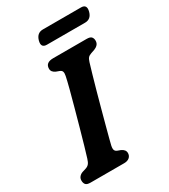

<svg xmlns="http://www.w3.org/2000/svg" viewBox="-209 -964 935 1063"><g transform="rotate(-30 258.0 -433.0)"><path d="M249.5 -120Q245.5 -100.5 249.8 -91.5Q254 -82.5 266 -78.5L283.5 -72Q309 -60.5 309 -39Q309 -21 296.5 -10.5Q284 0 263 0H48Q25 0 17.2 -9.5Q9.5 -19 9.5 -34Q9 -48.5 17.8 -58.8Q26.5 -69 40 -73.5L61 -80Q76 -84.5 84.2 -94.2Q92.5 -104 98.5 -124Q106 -147.5 119 -192.5Q132 -237.5 147.5 -292.8Q163 -348 178.2 -403.8Q193.5 -459.5 205.8 -506.2Q218 -553 223.5 -580Q227 -596.5 224.2 -606.2Q221.5 -616 208 -621L189 -628Q163.5 -639 163.5 -661Q163.5 -700 213 -700H426.5Q449.5 -700 457.2 -690.8Q465 -681.5 465 -667Q465 -651.5 456 -641.8Q447 -632 432.5 -626.5L410.5 -619Q395.5 -614 388.5 -606.2Q381.5 -598.5 376 -580.5Q368.5 -556 356.5 -514.8Q344.5 -473.5 330.8 -424.2Q317 -375 303.5 -324.5Q290 -274 278.2 -230.5Q266.5 -187 258.8 -157.2Q251 -127.5 249.5 -120ZM193 -824Q204.5 -866.5 243 -866.5H486.5Q525 -866.5 514 -824Q503 -782 464 -782H220.5Q182 -782 193 -824Z"/></g></svg>

Font: Fraunces 9pt S100 SemiBold
Style: Italic
Weight: 600
Italic angle: -16°
Version: Version 1.000; ttfautohint (v1.8.3)